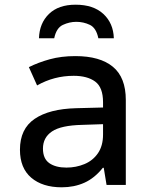

<svg xmlns="http://www.w3.org/2000/svg" viewBox="-20 -788 640 818"><path d="M243 10Q161 10 113 -31Q65 -72 65 -150Q65 -239 127.5 -281.5Q190 -324 304 -327L419 -330V-352Q419 -416 385.5 -440.5Q352 -465 294 -465Q210 -465 138 -424L103 -502Q143 -522 192 -535.5Q241 -549 301 -549Q406 -549 461 -503.5Q516 -458 516 -362V0H434L422 -73H418Q383 -29 339.5 -9.5Q296 10 243 10ZM263 -74Q304 -74 340 -89Q376 -104 397.5 -135.5Q419 -167 419 -215V-259L330 -256Q240 -254 201.5 -228Q163 -202 163 -155Q163 -112 190 -93Q217 -74 263 -74ZM302 -768Q378 -768 420.5 -728.5Q463 -689 465 -625H399Q390 -669 363 -682Q336 -695 305 -695Q276 -695 248 -682Q220 -669 211 -625H146Q148 -689 188.5 -728.5Q229 -768 302 -768Z"/></svg>

Font: Noto Sans Mono Medium
Style: Regular
Weight: 500
Designer: Monotype Design Team
Foundry: Monotype Imaging Inc.
Version: Version 2.014